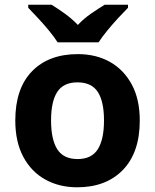

<svg xmlns="http://www.w3.org/2000/svg" viewBox="-20 -786 659 816"><path d="M574 -274Q574 -138 502.5 -64Q431 10 308 10Q232 10 172.5 -23Q113 -56 79 -119.5Q45 -183 45 -274Q45 -410 116 -483Q187 -556 311 -556Q388 -556 447 -523Q506 -490 540 -427Q574 -364 574 -274ZM197 -274Q197 -193 223.5 -151.5Q250 -110 310 -110Q369 -110 395.5 -151.5Q422 -193 422 -274Q422 -355 395.5 -395.5Q369 -436 309 -436Q250 -436 223.5 -395.5Q197 -355 197 -274ZM225 -606Q211 -628 188.5 -655.5Q166 -683 142 -708.5Q118 -734 100 -753V-766H199Q225 -750 255 -728.5Q285 -707 311 -680Q336 -707 367.5 -728.5Q399 -750 425 -766H524V-753Q506 -735 482 -709Q458 -683 435.5 -655.5Q413 -628 399 -606Z"/></svg>

Font: Noto Sans
Style: Bold
Weight: 700
Designer: Monotype Design Team
Foundry: Monotype Imaging Inc.
Version: Version 2.000;GOOG;noto-source:20170915:90ef993387c0; ttfaut